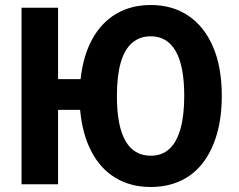

<svg xmlns="http://www.w3.org/2000/svg" viewBox="-20 -736 956 767"><path d="M582 11Q502 11 441.5 -25.5Q381 -62 345 -131Q309 -200 300 -297H212V0H66V-705H212V-420H302Q312 -513 348.5 -579.5Q385 -646 444.5 -681Q504 -716 582 -716Q670 -716 733.5 -672.5Q797 -629 831.5 -548Q866 -467 866 -353Q866 -268 846.5 -200.5Q827 -133 790.5 -85.5Q754 -38 701 -13.5Q648 11 582 11ZM582 -114Q627 -114 656.5 -141Q686 -168 701 -221.5Q716 -275 716 -353Q716 -472 682 -531.5Q648 -591 582 -591Q538 -591 507.5 -564.5Q477 -538 462 -485Q447 -432 447 -352Q447 -233 481 -173.5Q515 -114 582 -114Z"/></svg>

Font: Nunito Sans 10pt Condensed ExtraBold
Style: Regular
Weight: 800
Width: 3
Designer: Vernon Adams
Foundry: Vernon Adams
Version: Version 3.101;gftools[0.9.27]